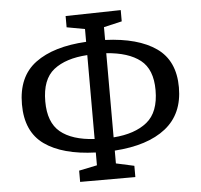

<svg xmlns="http://www.w3.org/2000/svg" viewBox="-53 -791 906 866"><g transform="rotate(-5 400.0 -358.0)"><path d="M525 -685 443 -666V-608Q592 -602 674 -544.5Q756 -487 756 -366Q756 -246 674.5 -181.5Q593 -117 443 -107V-49L525 -31V20H275V-31L357 -48V-106Q207 -111 125.5 -169Q44 -227 44 -351Q44 -477 126.5 -538Q209 -599 357 -607V-665L275 -680V-731L525 -736ZM650 -363Q650 -457 596.5 -499Q543 -541 443 -548V-167Q540 -174 595 -218.5Q650 -263 650 -363ZM150 -355Q150 -260 202.5 -216.5Q255 -173 357 -167V-547Q259 -541 204.5 -498Q150 -455 150 -355Z"/></g></svg>

Font: Bitter Medium
Style: Regular
Weight: 500
Designer: Sol Matas, and Bitter project Authors
Foundry: Sol Matas
Version: Version 2.001